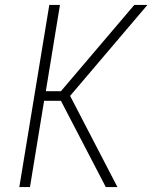

<svg xmlns="http://www.w3.org/2000/svg" viewBox="-20 -755 640 775"><path d="M58 0 179 -735H222L165 -387H226L522 -735H575L263 -368L454 0H407L226 -348H158L101 0Z"/></svg>

Font: Iosevka Extralight Extended
Style: Italic
Weight: 200
Width: 7
Italic angle: -9°
Monospace: yes
Designer: Belleve Invis
Foundry: Belleve Invis
Version: Version 32.5.0; ttfautohint (v1.8.4)